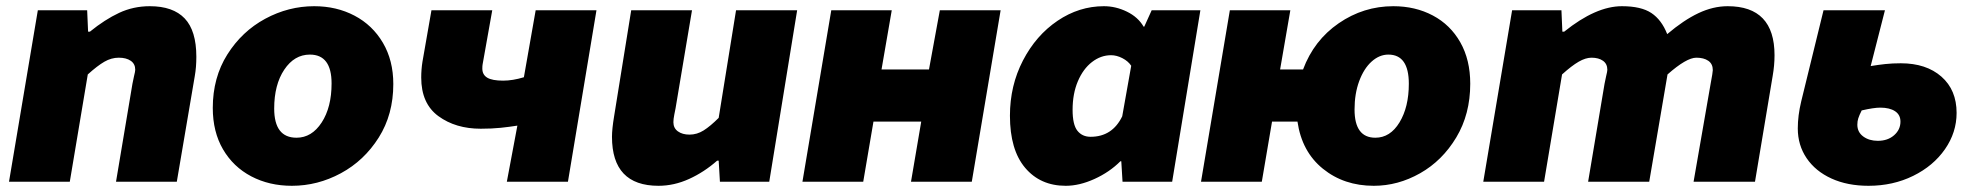

<svg xmlns="http://www.w3.org/2000/svg" viewBox="-20 -586 6376 619"><path d="M102 -553H261L264 -484H270Q318 -523 364 -544.5Q410 -566 463 -566Q538 -566 575.5 -526.5Q613 -487 613 -403Q613 -369 608 -341L550 0H354L407 -316L412 -340Q416 -356 416 -361Q416 -380 401.5 -390Q387 -400 363 -400Q339 -400 316.5 -387Q294 -374 263 -346L205 0H9Z M666 -238Q666 -336 713 -410.5Q760 -485 835 -525.5Q910 -566 993 -566Q1065 -566 1123 -535.5Q1181 -505 1214.5 -448Q1248 -391 1248 -315Q1248 -217 1201 -142.5Q1154 -68 1079 -27.5Q1004 13 921 13Q848 13 790 -17.5Q732 -48 699 -104.5Q666 -161 666 -238ZM1049 -317Q1049 -410 979 -410Q929 -410 896.5 -361.5Q864 -313 864 -236Q864 -142 936 -142Q985 -142 1017 -191Q1049 -240 1049 -317Z M1530 -171Q1449 -171 1393.5 -211.5Q1338 -252 1338 -336Q1338 -362 1342 -387L1371 -553H1567L1536 -379Q1535 -374 1535 -365Q1535 -345 1551 -335.5Q1567 -326 1602 -326Q1633 -326 1669 -337L1707 -553H1903L1811 0H1614L1648 -181Q1623 -177 1594.5 -174Q1566 -171 1530 -171Z M1953 -145Q1953 -170 1960 -212L2015 -553H2211L2158 -237Q2158 -237 2154 -217Q2151 -202 2151 -192Q2151 -173 2165.5 -162.5Q2180 -152 2203 -152Q2227 -152 2248.5 -165.5Q2270 -179 2297 -206L2353 -553H2550L2460 0H2301L2297 -68H2292Q2250 -31 2201.5 -9Q2153 13 2103 13Q1953 13 1953 -145Z M2660 -553H2855L2822 -362H2975L3010 -553H3206L3113 0H2917L2950 -194H2796L2763 0H2567Z M3236 -213Q3236 -310 3278 -391Q3320 -472 3389.5 -519Q3459 -566 3539 -566Q3577 -566 3613 -548.5Q3649 -531 3667 -500H3669L3693 -553H3850L3759 0H3599L3595 -66H3592Q3557 -31 3508.5 -9Q3460 13 3416 13Q3334 13 3285 -45Q3236 -103 3236 -213ZM3598 -211 3627 -374Q3617 -389 3598.5 -398.5Q3580 -408 3562 -408Q3529 -408 3500.5 -386Q3472 -364 3455 -324Q3438 -284 3438 -232Q3438 -184 3453.5 -164.5Q3469 -145 3496 -145Q3566 -145 3598 -211Z M3945 -553H4140L4107 -362H4181Q4216 -456 4296 -511Q4376 -566 4472 -566Q4543 -566 4599.5 -536Q4656 -506 4688 -449.5Q4720 -393 4720 -316Q4720 -218 4675 -143Q4630 -68 4558.5 -27.5Q4487 13 4409 13Q4313 13 4245 -42Q4177 -97 4163 -194H4081L4048 0H3852ZM4522 -316Q4522 -410 4456 -410Q4427 -410 4402 -387.5Q4377 -365 4362 -324.5Q4347 -284 4347 -233Q4347 -142 4414 -142Q4462 -142 4492 -191.5Q4522 -241 4522 -316Z M4855 -553H5014L5017 -484H5023Q5125 -566 5209 -566Q5271 -566 5304 -544Q5337 -522 5355 -476Q5408 -521 5455.5 -543.5Q5503 -566 5550 -566Q5701 -566 5701 -408Q5701 -375 5695 -341L5638 0H5440L5495 -316Q5502 -353 5502 -360Q5502 -380 5487.5 -390Q5473 -400 5449 -400Q5417 -400 5356 -346L5297 0H5100L5153 -316L5158 -340Q5162 -356 5162 -361Q5162 -380 5148 -390Q5134 -400 5111 -400Q5092 -400 5069.5 -387Q5047 -374 5016 -346L4958 0H4762Z M5776 -172Q5776 -213 5787 -259L5859 -553H6057L6011 -373Q6035 -377 6058 -379.5Q6081 -382 6108 -382Q6190 -382 6239 -339Q6288 -296 6288 -222Q6288 -159 6250.5 -105Q6213 -51 6148 -19Q6083 13 6004 13Q5936 13 5884.5 -10.5Q5833 -34 5804.5 -76Q5776 -118 5776 -172ZM6107 -194Q6107 -216 6089.5 -227.5Q6072 -239 6042 -239Q6021 -239 5982 -230Q5974 -214 5971 -204.5Q5968 -195 5968 -184Q5968 -160 5987 -146Q6006 -132 6034 -132Q6066 -132 6086.5 -150Q6107 -168 6107 -194Z"/></svg>

Font: Nebula Sans Black
Style: Regular
Weight: 900
Italic angle: -9°
Designer: Paul D. Hunt for Adobe (as Source Sans)
Foundry: Nebula Entertainment & Broadcasting LLC
Version: Version 1.010